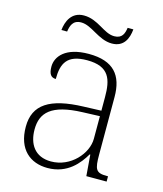

<svg xmlns="http://www.w3.org/2000/svg" viewBox="-108 -787 744 878"><g transform="rotate(15 263.5 -348.5)"><path d="M336 -616C393 -616 411 -660 415 -704H388C384 -677 376 -651 338 -651C288 -651 249 -707 181 -707C122 -707 102 -657 98 -616H125C129 -643 137 -673 177 -673C228 -673 272 -616 336 -616ZM199 10C294 10 343 -54 370 -100H373L381 0H477V-25H471C419 -25 412 -40 412 -111V-383C412 -485 366 -543 248 -543C137 -543 97 -490 97 -443C97 -408 108 -393 131 -393C131 -467 153 -513 248 -513C354 -513 370 -454 370 -371V-307L287 -304C128 -299 55 -252 55 -147C55 -39 118 10 199 10ZM207 -23C129 -23 97 -78 97 -145C97 -225 142 -273 289 -278L370 -281V-174C370 -104 300 -23 207 -23Z"/></g></svg>

Font: Noto Serif Devanagari ExtraLight
Style: Regular
Weight: 200
Designer: Universal Thirst, Indian Type Foundry and the Monotype Design Team
Foundry: Monotype Imaging Inc.
Version: Version 2.004